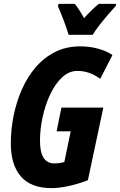

<svg xmlns="http://www.w3.org/2000/svg" viewBox="-20 -964 621 994"><path d="M248 10Q140 10 88 -50.5Q36 -111 36 -221Q36 -293 50.5 -365Q65 -437 93.5 -501.5Q122 -566 165 -616Q208 -666 265.5 -695Q323 -724 395 -724Q445 -724 489.5 -711.5Q534 -699 562 -679L499 -556Q443 -597 381 -597Q337 -597 301 -563Q265 -529 239.5 -474.5Q214 -420 200.5 -357Q187 -294 187 -235Q187 -118 261 -118Q286 -118 313 -125L346 -284H273L298 -407H515L435 -31Q383 -11 333.5 -0.5Q284 10 248 10ZM335 -784Q326 -815 310 -857.5Q294 -900 280 -931L283 -944H367Q378 -931 390 -912.5Q402 -894 415 -870Q438 -895 457 -913.5Q476 -932 492 -944H581L579 -933Q563 -916 539 -888Q515 -860 493 -831.5Q471 -803 460 -784Z"/></svg>

Font: Noto Sans ExtraCondensed ExtraBold
Style: Italic
Weight: 800
Width: 2
Italic angle: -12°
Designer: Monotype Design Team
Foundry: Monotype Imaging Inc.
Version: Version 2.013; ttfautohint (v1.8.4.7-5d5b)